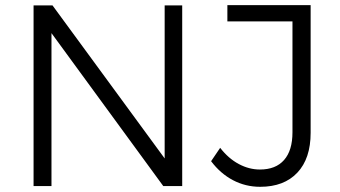

<svg xmlns="http://www.w3.org/2000/svg" viewBox="-20 -720 1315 743"><path d="M859.9 -700.2H1182.1V-206.1Q1182.1 -106.4 1130.6 -51.8Q1079.1 2.9 986.8 2.9Q930.2 2.9 881.6 -22.7Q833 -48.3 796.9 -96.2L832 -147.9Q863.8 -106.9 903.8 -85.4Q943.8 -64 985.8 -64Q1046.9 -64 1079.3 -100.8Q1111.8 -137.7 1111.8 -208V-637.2H859.9ZM617.2 -106.9V-699.2H685.1V0H611.8L179.2 -591.8V0H109.9V-699.2H183.1Z"/></svg>

Font: Montserrat arm Light
Style: Regular
Weight: 300
Designer: Julieta Ulanovsky
Foundry: Julieta Ulanovsky
Version: Version 6.000;PS 006.000;hotconv 1.0.88;makeotf.lib2.5.64775